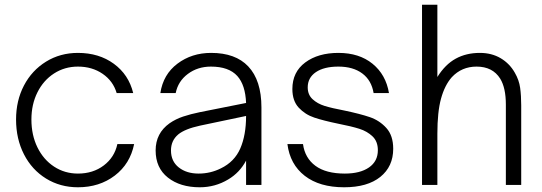

<svg xmlns="http://www.w3.org/2000/svg" viewBox="-20 -783 2294 813"><path d="M48 -277Q48 -357 81.5 -421Q115 -485 175 -522Q235 -559 310 -559Q399 -559 462 -513Q525 -467 544 -389H474Q459 -440 414.5 -470.5Q370 -501 310 -501Q254 -501 209 -472Q164 -443 138.5 -392Q113 -341 113 -277Q113 -211 138.5 -159Q164 -107 209 -77.5Q254 -48 310 -48Q374 -48 419.5 -82.5Q465 -117 477 -173H548Q531 -89 466 -39.5Q401 10 310 10Q235 10 175 -27Q115 -64 81.5 -129.5Q48 -195 48 -277Z M639 -146Q639 -219 698 -261Q724 -279 755.5 -289.5Q787 -300 826 -308L1022 -347Q1019 -423 985 -461Q949 -501 873 -501Q817 -501 775.5 -470Q734 -439 724 -389H659Q671 -468 731.5 -513.5Q792 -559 874 -559Q977 -559 1031 -502Q1087 -443 1087 -328V0H1022V-103Q995 -52 946 -23Q891 10 826 10Q743 10 691 -31Q639 -72 639 -146ZM915 -70Q973 -98 997.5 -154.5Q1022 -211 1022 -292L827 -251Q763 -237 735 -214Q704 -188 704 -146Q704 -100 737 -74Q770 -48 821 -48Q871 -48 915 -70Z M1197 -173H1263Q1271 -114 1315.5 -81Q1360 -48 1440 -48Q1505 -48 1542.5 -74Q1580 -100 1580 -147Q1580 -184 1557.5 -205.5Q1535 -227 1502 -237.5Q1469 -248 1413 -259Q1350 -272 1311 -285Q1272 -298 1245 -327Q1218 -356 1218 -406Q1218 -478 1272.5 -518.5Q1327 -559 1413 -559Q1501 -559 1557.5 -513Q1614 -467 1627 -389H1562Q1553 -443 1514 -472Q1475 -501 1413 -501Q1352 -501 1317.5 -477.5Q1283 -454 1283 -413Q1283 -382 1303.5 -363Q1324 -344 1354.5 -334.5Q1385 -325 1438 -315Q1505 -301 1546 -287Q1587 -273 1616 -241Q1645 -209 1645 -153Q1645 -78 1590.5 -34Q1536 10 1437 10Q1333 10 1270.5 -38.5Q1208 -87 1197 -173Z M1767 0V-763H1832V-457Q1865 -510 1909.5 -534.5Q1954 -559 2012 -559Q2062 -559 2100 -536.5Q2138 -514 2160 -475Q2178 -444 2182.5 -411Q2187 -378 2187 -337V0H2122V-340Q2122 -411 2098 -450Q2066 -501 1998 -501Q1935 -501 1893 -456Q1863 -422 1847.5 -365.5Q1832 -309 1832 -217V0Z"/></svg>

Font: Open Sauce One Light
Style: Regular
Weight: 300
Designer: Alfredo Marco Pradil
Foundry: Creative Sauce Fz LLC
Version: Version 1.477